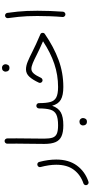

<svg xmlns="http://www.w3.org/2000/svg" viewBox="503 -1172 934 1981"><g transform="rotate(-90 970.5 -181.0)"><path d="M255.4 -261.7Q268.6 -266.6 278.8 -260Q289.1 -253.4 291 -243.2Q315.4 -149.9 315.4 -68.4Q315.4 61 253.2 145.3Q190.9 229.5 86.9 264.2Q74.7 268.1 65.2 262.2Q55.7 256.3 52.2 246.6Q48.8 233.9 54.4 224.6Q60.1 215.3 69.3 212.4Q158.2 182.1 210 112.8Q261.7 43.5 261.7 -68.4Q261.7 -105.5 255.6 -146Q249.5 -186.5 238.3 -229.5Q234.9 -241.7 241 -250.2Q247.1 -258.8 255.4 -261.7Z M476.6 -191.4Q476.6 -280.3 478.5 -377.9Q480.5 -475.6 479 -572.8Q478.5 -584 486.3 -592.3Q494.1 -600.6 505.4 -601.1Q516.6 -601.6 524.7 -593.8Q532.7 -585.9 533.2 -574.7Q534.7 -477.5 533 -379.9Q531.2 -282.2 531.2 -191.9Q531.2 -137.7 541.5 -106.7Q551.8 -75.7 581.3 -62.5Q610.8 -49.3 668 -49.3H668.5Q679.7 -49.3 687.5 -41.3Q695.3 -33.2 695.3 -22Q695.3 -10.7 687.5 -2.9Q679.7 4.9 668.5 4.9H668Q597.2 4.9 555.2 -14.2Q513.2 -33.2 494.9 -76.2Q476.6 -119.1 476.6 -191.4Z M641.1 -22Q641.1 -33.2 649.2 -41.3Q657.2 -49.3 668.5 -49.3Q742.7 -49.3 780 -67.6Q817.4 -85.9 830.1 -129.2Q842.8 -172.4 842.8 -247.1Q843.8 -259.8 852.3 -267.1Q860.8 -274.4 872.1 -273.4Q883.3 -272.9 890.9 -264.6Q898.4 -256.3 897.5 -245.1Q897.5 -171.9 909.2 -129.2Q920.9 -86.4 956.5 -67.9Q992.2 -49.3 1064 -49.3H1064.5Q1075.7 -49.3 1083.5 -41.3Q1091.3 -33.2 1091.3 -22Q1091.3 -10.7 1083.5 -2.9Q1075.7 4.9 1064.5 4.9H1064Q978 4.9 932.6 -21.2Q887.2 -47.4 870.6 -110.8Q848.6 -47.4 802.2 -21.2Q755.9 4.9 668.5 4.9Q657.2 4.9 649.2 -2.9Q641.1 -10.7 641.1 -22ZM667 207Q667 193.8 677.2 182.6Q687.5 171.4 705.6 171.4Q727.1 171.4 737.8 188Q743.7 197.3 743.7 208Q743.7 220.2 735.6 234.4Q727.5 248.5 704.6 248.5Q689.5 248.5 681.2 241.2Q672.9 233.9 669.9 224.6Q667 216.3 667 207Z M1246.1 -380.4Q1283.2 -380.4 1327.6 -361.8Q1372.1 -343.3 1428.2 -314.5Q1463.9 -296.4 1507.8 -276.1Q1551.8 -255.9 1606 -232.9Q1622.6 -226.6 1622.6 -208Q1622.6 -192.9 1609.9 -185.1Q1476.1 -93.3 1343.3 -44.2Q1210.4 4.9 1064.5 4.9Q1053.2 4.9 1045.2 -3.2Q1037.1 -11.2 1037.1 -22Q1037.1 -33.2 1045.2 -41.3Q1053.2 -49.3 1064.5 -49.3Q1187.5 -49.3 1302.7 -88.1Q1418 -127 1535.6 -204.6Q1494.1 -222.7 1459.5 -238.8Q1424.8 -254.9 1395 -270Q1344.7 -295.9 1309.8 -310.3Q1274.9 -324.7 1250.5 -324.7Q1225.1 -324.7 1203.9 -301.3Q1182.6 -277.8 1158.2 -225.1Q1154.3 -216.3 1142.6 -211.2Q1130.9 -206.1 1119.1 -213.4Q1111.3 -218.3 1107.7 -228.3Q1104 -238.3 1108.9 -248Q1137.7 -310.5 1169.7 -345.5Q1201.7 -380.4 1246.1 -380.4ZM1222.2 -592.3Q1222.2 -605.5 1232.4 -616.7Q1242.7 -627.9 1260.7 -627.9Q1282.2 -627.9 1293 -611.3Q1298.8 -602.1 1298.8 -591.3Q1298.8 -579.1 1290.8 -564.9Q1282.7 -550.8 1259.8 -550.8Q1244.6 -550.8 1236.3 -558.1Q1228 -565.4 1225.1 -574.7Q1222.2 -583 1222.2 -592.3Z M1774.4 -565.9Q1772.9 -577.1 1780 -586.2Q1787.1 -595.2 1797.9 -596.2Q1809.1 -597.7 1818.1 -590.8Q1827.1 -584 1828.6 -572.8Q1836.9 -512.7 1841.6 -465.6Q1846.2 -418.5 1848.4 -371.1Q1850.6 -323.7 1850.6 -261.7Q1850.6 -198.2 1848.1 -128.7Q1845.7 -59.1 1840.8 1.5Q1839.8 12.2 1831.1 19.8Q1822.3 27.3 1811 26.4Q1800.3 25.4 1792.7 16.8Q1785.2 8.3 1786.1 -2.4Q1791.5 -63 1793.9 -132.1Q1796.4 -201.2 1796.4 -263.7Q1796.4 -323.7 1794.2 -369.1Q1792 -414.6 1787.4 -460.2Q1782.7 -505.9 1774.4 -565.9Z"/></g></svg>

Font: Mikhak-DS1-FD Light
Style: Regular
Weight: 300
Designer: Amin Abedi
Version: Version 3.2